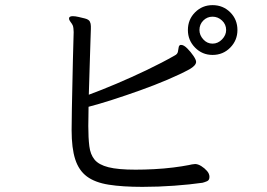

<svg xmlns="http://www.w3.org/2000/svg" viewBox="-20 -736 1040 748"><path d="M905 -619Q905 -579 877 -550.5Q849 -522 808 -522Q768 -522 740 -550.5Q712 -579 712 -619Q712 -660 740 -688Q768 -716 808 -716Q849 -716 877 -688Q905 -660 905 -619ZM686 -561Q696 -561 709.5 -547.5Q723 -534 733.5 -518.5Q744 -503 744 -495Q744 -481 718 -466Q683 -447 632.5 -425.5Q582 -404 526 -384Q470 -364 417 -347Q364 -330 325 -320Q325 -300 324.5 -281Q324 -262 324 -245Q324 -199 328 -166.5Q332 -134 348.5 -114Q365 -94 402.5 -84.5Q440 -75 508 -75Q542 -75 580.5 -77Q619 -79 655 -83.5Q691 -88 716 -93Q719 -94 727.5 -95.5Q736 -97 740 -97Q751 -97 764 -89Q777 -81 786.5 -70Q796 -59 796 -47Q796 -34 786.5 -30Q777 -26 769 -24Q720 -17 658.5 -12.5Q597 -8 535 -8Q457 -8 403.5 -16.5Q350 -25 318.5 -48.5Q287 -72 273 -115.5Q259 -159 259 -229Q259 -264 260 -311Q261 -358 262 -407.5Q263 -457 264 -501Q265 -545 266 -575Q267 -605 267 -611Q267 -618 266 -626Q265 -634 263 -638Q260 -644 254.5 -651Q249 -658 249 -664Q249 -667 250 -668Q253 -673 264 -673Q273 -673 286 -670Q299 -667 311 -664Q326 -660 330 -652Q334 -644 334 -634V-623Q334 -617 332.5 -578Q331 -539 329.5 -482.5Q328 -426 326 -367Q375 -385 434 -410Q493 -435 552.5 -463.5Q612 -492 661 -520Q671 -525 673 -534Q675 -543 676 -551Q677 -559 683 -561ZM861 -619Q861 -641 845 -656Q829 -671 808 -671Q787 -671 772 -656Q757 -641 757 -619Q757 -599 772 -582.5Q787 -566 808 -566Q829 -566 845 -582.5Q861 -599 861 -619Z"/></svg>

Font: Klee One SemiBold
Style: Regular
Weight: 600
Designer: Fontworks Inc.
Foundry: Fontworks Inc.
Version: Version 1.00;January 12, 2022;FontCreator 13.0.0.2683 64-bit